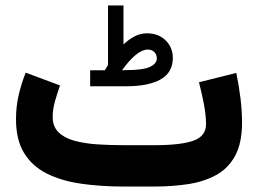

<svg xmlns="http://www.w3.org/2000/svg" viewBox="-20 -683 944 703"><path d="M363.8 -425.8Q366.7 -431.2 370.1 -436Q373.5 -440.9 375.5 -445.8V-663.1H432.1V-520.5Q452.1 -539.1 473.1 -550Q494.1 -561 518.1 -561Q560.1 -561 586.4 -535.2Q612.8 -509.3 612.8 -470.2Q612.3 -417 567.9 -392.1Q523.4 -367.2 442.9 -367.2H310.1V-425.8ZM442.4 -426.3Q503.9 -426.3 529.1 -438.2Q554.2 -450.2 554.2 -468.8Q554.2 -483.4 545.2 -492.4Q536.1 -501.5 520.5 -501.5Q500.5 -501.5 476.3 -481.4Q452.1 -461.4 426.8 -425.8ZM544.9 0H432.1Q349.1 0 277.6 -10.3Q206.1 -20.5 152.3 -47.1Q98.6 -73.7 68.6 -122.1Q38.6 -170.4 38.6 -247.1Q38.6 -293.5 48.8 -336.9Q59.1 -380.4 74.2 -417L199.7 -370.1Q191.4 -346.7 182.1 -315.2Q172.9 -283.7 172.9 -254.9Q172.9 -219.7 194.3 -198.7Q215.8 -177.7 252.4 -167.7Q289.1 -157.7 335.4 -154.5Q381.8 -151.4 432.1 -151.4H546.4Q641.1 -151.4 687.7 -167.7Q734.4 -184.1 734.4 -228.5Q734.4 -261.7 726.3 -303.2Q718.3 -344.7 708.5 -381.8L845.2 -416Q855 -368.7 860.6 -322.8Q866.2 -276.9 866.2 -234.4Q866.2 -159.7 841.3 -113.3Q816.4 -66.9 772.2 -42.5Q728 -18.1 669.9 -9Q611.8 0 544.9 0Z"/></svg>

Font: Vazirmatn RD UI Black
Style: Regular
Weight: 900
Designer: Saber Rastikerdar
Foundry: Saber Rastikerdar
Version: Version 33.003